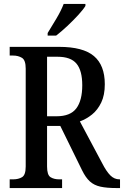

<svg xmlns="http://www.w3.org/2000/svg" viewBox="-20 -951 627 971"><path d="M29 0V-44H47Q73 -44 91.5 -55Q110 -66 110 -109V-604Q110 -647 91 -658.5Q72 -670 47 -670H29V-714H279Q400 -714 455 -667.5Q510 -621 510 -525Q510 -470 492 -432.5Q474 -395 445.5 -372Q417 -349 384 -337L497 -125Q518 -84 538 -64Q558 -44 584 -44H587V0H568Q520 0 488 -7Q456 -14 434.5 -33.5Q413 -53 395 -90L285 -314H218V-109Q218 -66 235.5 -55Q253 -44 279 -44H294V0ZM266 -363Q336 -363 366 -403Q396 -443 396 -520Q396 -594 367 -629Q338 -664 271 -664H218V-363ZM221 -784Q242 -818 265.5 -857.5Q289 -897 302 -931H412V-921Q402 -904 376.5 -876Q351 -848 320.5 -819.5Q290 -791 264 -771H221Z"/></svg>

Font: Noto Serif Tamil Condensed Medium
Style: Regular
Weight: 500
Width: 3
Designer: Indian Type Foundry, Tom Grace, and the Monotype Design Team
Foundry: Monotype Imaging Inc.
Version: Version 2.004; ttfautohint (v1.8.4.7-5d5b)